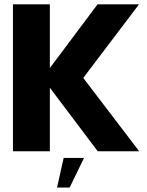

<svg xmlns="http://www.w3.org/2000/svg" viewBox="-20 -695 677 882"><path d="M39.5 0H209V-292L429 0H619.5L362.5 -337L618.5 -675H428L209 -382.5V-675H39.5ZM242 166.5H300L366 30.5H272.5Z"/></svg>

Font: Anybody Thin
Style: Bold
Weight: 700
Version: Version 1.113;gftools[0.9.25]